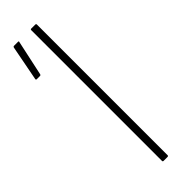

<svg xmlns="http://www.w3.org/2000/svg" viewBox="-228 -664 672 672"><g transform="rotate(-45 108.0 -327.5)"><path d="M115 0Q111 0 111 -4V-651Q111 -655 115 -655H134Q139 -655 139 -651V-4Q139 0 134 0ZM3 -516Q-1 -516 0 -521L25 -651Q26 -655 30 -655H50Q54 -655 52 -650L24 -520Q23 -516 19 -516Z"/></g></svg>

Font: Sofia Sans Cond ExtraLight
Style: Regular
Weight: 200
Width: 3
Designer: Botio Nikoltchev, Ani Petrova
Foundry: lettersoup
Version: Version 4.100; ttfautohint (v1.8.3)